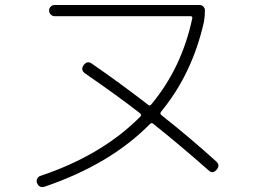

<svg xmlns="http://www.w3.org/2000/svg" viewBox="-20 -730 1040 770"><path d="M159.2 18.6Q137.7 25.4 128.9 4.9Q125 -3.9 128.9 -12.7Q132.8 -21.5 141.6 -24.4Q389.6 -107.4 543 -262.7Q548.8 -268.6 542 -275.4Q453.1 -344.7 321.3 -435.5Q301.8 -449.2 315.4 -468.8Q330.1 -488.3 348.6 -474.6Q465.8 -393.6 574.2 -309.6Q581.1 -303.7 586.9 -311.5Q709 -458 751 -656.2Q752.9 -665 744.1 -665H199.2Q190.4 -665 183.6 -671.9Q176.8 -678.7 176.8 -688Q176.8 -697.3 183.6 -703.6Q190.4 -710 199.2 -710H780.3Q789.1 -710 795.4 -703.6Q801.8 -697.3 801.8 -688.5Q801.8 -663.1 797.9 -642.6Q751 -433.6 626 -282.2Q620.1 -274.4 627 -268.6Q737.3 -181.6 846.7 -83Q864.3 -67.4 848.6 -49.3Q833 -31.2 816.4 -46.9Q700.2 -149.4 594.7 -233.4Q587.9 -239.3 581.1 -232.4Q422.9 -71.3 159.2 18.6Z"/></svg>

Font: Rounded Mgen+ 1m light
Style: Regular
Weight: 200
Designer: [Source Han Sans]
Ryoko NISHIZUKA  (kana & ideographs); Paul D. Hunt (Latin, Greek & Cyrillic); Wenlong ZHANG  (bopomofo
Version: Version 1.059.20150602